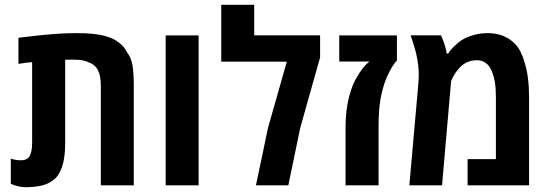

<svg xmlns="http://www.w3.org/2000/svg" viewBox="-20 -780 2316 808"><path d="M87.9 7.8Q73.2 7.8 57.1 4.2Q41 0.5 25.4 -6.3V-112.3Q46.9 -105.5 67.4 -105.5Q95.7 -105.5 105.5 -124.3Q115.2 -143.1 115.2 -179.2V-518.6Q101.1 -517.6 86.7 -515.6Q72.3 -513.7 57.6 -511.2V-621.1Q92.8 -625.5 133.1 -629.9Q173.3 -634.3 216.1 -637.5Q258.8 -640.6 300.3 -640.6Q342.3 -640.6 372.1 -637.5Q401.9 -634.3 423.8 -628.2Q445.8 -622.1 463.4 -612.3Q481 -602.1 493.7 -589.4Q506.3 -576.7 515.1 -559.1Q533.2 -535.6 538.1 -502Q543 -468.3 543 -422.9V0H404.3V-419.9Q404.3 -462.4 391.4 -486.1Q378.4 -509.8 350.6 -518.6Q335 -526.4 309.1 -528.3Q297.9 -528.8 284.2 -529.1Q270.5 -529.3 254.4 -528.8V-179.2Q254.4 -144.5 250 -115.5Q245.6 -86.4 235.4 -63.5Q221.7 -31.2 194.8 -15.6Q174.3 -2.4 146.7 2.7Q119.1 7.8 87.9 7.8Z M677.2 0V-630.9H815.9V0Z M1057.1 0 1107.9 -242.2 1187 -520.5H911.1V-759.8H1049.8V-631.3H1327.1V-538.6L1243.2 -240.7L1193.4 0Z M1434.1 0V-241.7Q1434.1 -314.5 1448.5 -370.6Q1462.9 -426.8 1483.9 -458.5Q1493.2 -475.1 1506.3 -492.2Q1519.5 -509.3 1534.7 -521H1407.7V-630.9H1650.4V-524.9Q1640.6 -516.1 1629.4 -497.3Q1618.2 -478.5 1607.9 -455.1Q1597.7 -431.6 1591.3 -407.2Q1584.5 -382.8 1580.8 -360.1Q1577.1 -337.4 1575.7 -317.4Q1574.2 -302.7 1573.7 -284.4Q1573.2 -266.1 1573.2 -241.7V0Z M1702.6 0 1739.7 -418Q1740.7 -429.7 1741.5 -441.4Q1742.2 -453.1 1742.2 -464.8Q1742.2 -485.8 1739.7 -506.3Q1737.3 -526.9 1732.9 -546.9Q1731.9 -553.7 1729.7 -561.5Q1727.5 -569.3 1725.3 -577.1Q1723.1 -585 1721.2 -591.3Q1718.3 -601.6 1714.8 -611.3Q1711.4 -621.1 1708 -631.3H1835.9Q1844.7 -611.8 1850.8 -593Q1856.9 -574.2 1859.9 -554.7H1866.7Q1873 -566.9 1889.6 -583.5Q1906.2 -600.1 1922.4 -610.8Q1939.9 -622.1 1968.8 -631.3Q1997.6 -640.6 2032.2 -640.6Q2069.3 -640.6 2097.7 -628.9Q2126 -617.2 2144.5 -598.1Q2159.7 -583.5 2170.2 -563Q2180.7 -542.5 2187 -519Q2196.8 -489.3 2201.7 -451.4Q2206.5 -413.6 2206.5 -372.1V0H1947.8V-110.4H2066.9V-372.1Q2066.9 -408.2 2062.7 -433.1Q2058.6 -458 2051.3 -475.6Q2045.9 -491.7 2036.9 -502.9Q2027.8 -514.2 2015.4 -520.3Q2002.9 -526.4 1986.3 -526.4Q1962.9 -526.4 1945.1 -517.8Q1927.2 -509.3 1914.6 -495.6Q1902.3 -482.4 1893.6 -468.3Q1884.8 -454.1 1878.4 -439L1840.3 0Z"/></svg>

Font: Open Sans SemiCondensed
Style: Bold
Weight: 700
Width: 4
Designer: Monotype Design Team
Foundry: Monotype Imaging Inc.
Version: Version 3.003